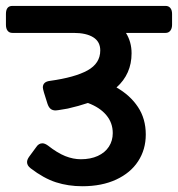

<svg xmlns="http://www.w3.org/2000/svg" viewBox="-51 -650 605 653"><path d="M534.2 -602.5V-565.9Q534.2 -553.2 528.3 -545.7Q522.5 -538.1 512.2 -538.1H377.4Q396.5 -507.3 396.5 -468.8Q396.5 -398.4 345.2 -352.5Q391.6 -326.2 418.2 -286.1Q444.8 -246.1 444.8 -192.4Q444.8 -141.6 418.9 -101.8Q393.1 -62 344.2 -39.3Q295.4 -16.6 229 -16.6Q181.2 -16.6 139.4 -30Q97.7 -43.5 53.2 -77.6Q41 -86.9 41 -98.6Q41 -106.9 47.9 -116.7L72.3 -149.9Q80.6 -162.6 93.3 -162.6Q101.6 -162.6 112.3 -154.8Q144 -129.9 170.9 -119.1Q197.8 -108.4 224.1 -108.4Q256.8 -108.4 281.5 -119.6Q306.2 -130.9 319.3 -151.1Q332.5 -171.4 332.5 -197.3Q332.5 -232.4 310.5 -258.5Q288.6 -284.7 248 -299.8Q216.3 -289.1 179.7 -280.8Q169.9 -278.8 165 -278.3Q142.6 -274.4 138.2 -274.4Q127.4 -274.4 120.8 -280Q114.3 -285.6 110.4 -297.4Q94.7 -344.7 94.7 -352.5Q94.7 -372.1 119.1 -375Q203.6 -386.7 246.8 -410.6Q290 -434.6 290 -478.5Q290 -508.3 266.1 -523.2Q242.2 -538.1 199.2 -538.1H-8.8Q-19.5 -538.1 -25.1 -545.4Q-30.8 -552.7 -30.8 -565.9V-602.5Q-30.8 -629.9 -8.8 -629.9H512.2Q522.5 -629.9 528.3 -622.8Q534.2 -615.7 534.2 -602.5Z"/></svg>

Font: Jaldi
Style: Bold
Weight: 400
Designer: Pablo Cosgaya and Nicolas Silva
Foundry: Omnibus-Type
Version: Version 1.007